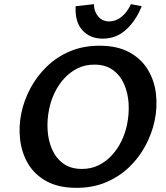

<svg xmlns="http://www.w3.org/2000/svg" viewBox="-20 -891 797 924"><path d="M348 13Q263 13 205.5 -18Q148 -49 116.5 -101Q85 -153 77 -217.5Q69 -282 83 -348Q96 -410 127 -467.5Q158 -525 205.5 -571Q253 -617 316.5 -644Q380 -671 459 -671Q544 -671 601.5 -640Q659 -609 691 -556.5Q723 -504 730.5 -439.5Q738 -375 724 -309Q711 -248 680 -190Q649 -132 601.5 -86.5Q554 -41 490.5 -14Q427 13 348 13ZM374 -78Q419 -78 455 -96Q491 -114 518.5 -144Q546 -174 564.5 -212Q583 -250 591 -290Q602 -341 599 -392Q596 -443 577.5 -485.5Q559 -528 523.5 -554Q488 -580 434 -580Q389 -580 353 -562Q317 -544 289.5 -514Q262 -484 243.5 -446Q225 -408 217 -368Q206 -317 209 -266Q212 -215 230.5 -172.5Q249 -130 284.5 -104Q320 -78 374 -78ZM474 -705Q414 -705 377 -745Q340 -785 344 -861L432 -871Q432 -837 452 -812.5Q472 -788 506 -788Q538 -788 565.5 -810.5Q593 -833 610 -871L662 -861Q634 -791 586.5 -748Q539 -705 474 -705Z"/></svg>

Font: Ysabeau Infant
Style: Bold Italic
Weight: 700
Italic angle: -12°
Designer: Christian Thalmann (Catharsis Fonts)
Version: Version 2.001;gftools[0.9.30]; featfreeze: ss01,ss02,lnum